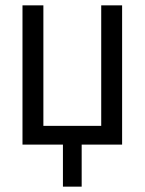

<svg xmlns="http://www.w3.org/2000/svg" viewBox="-20 -540 540 717"><path d="M215 157V0H64V-520H142V-70H358V-520H436V0H285V157Z"/></svg>

Font: Iosevka Fixed
Style: Regular
Weight: 400
Monospace: yes
Designer: Belleve Invis
Foundry: Belleve Invis
Version: Version 33.2.4